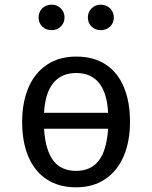

<svg xmlns="http://www.w3.org/2000/svg" viewBox="-20 -795 655 827"><path d="M540 -270.3Q540 -186.7 513.1 -123.1Q486.2 -59.5 433.8 -23.8Q381.5 11.8 307.7 11.8Q232.8 11.8 180.8 -22.8Q128.7 -57.4 102.1 -120.5Q75.4 -183.6 75.4 -269.2Q75.4 -353.3 102.3 -416.9Q129.2 -480.5 181.8 -515.9Q234.4 -551.3 308.7 -551.3Q383.6 -551.3 435.4 -517.2Q487.2 -483.1 513.6 -419.7Q540 -356.4 540 -270.3ZM169.7 -309.2H445.6Q441.5 -393.8 406.9 -437.2Q372.3 -480.5 308.7 -480.5Q244.6 -480.5 209.5 -437.4Q174.4 -394.4 169.7 -309.2ZM169.7 -240.5Q175.9 -147.2 209.7 -103.1Q243.6 -59 307.7 -59Q371.3 -59 405.4 -103.1Q439.5 -147.2 445.6 -240.5ZM146.2 -719.5Q146.2 -743.6 162.1 -759.2Q177.9 -774.9 202.6 -774.9Q225.6 -774.9 241.8 -759Q257.9 -743.1 257.9 -719.5Q257.9 -696.4 241.8 -680.8Q225.6 -665.1 202.6 -665.1Q177.9 -665.1 162.1 -680.5Q146.2 -695.9 146.2 -719.5ZM358.5 -719.5Q358.5 -743.1 374.4 -759Q390.3 -774.9 413.8 -774.9Q437.9 -774.9 454.1 -759Q470.3 -743.1 470.3 -719.5Q470.3 -695.9 454.1 -680.5Q437.9 -665.1 413.8 -665.1Q390.3 -665.1 374.4 -680.5Q358.5 -695.9 358.5 -719.5Z"/></svg>

Font: Fira Code Fixed
Style: Regular
Weight: 400
Monospace: yes
Designer: Carrois Corporate, Edenspiekermann AG, Nikita Prokopov
Foundry: Carrois Corporate, Edenspiekermann AG, Nikita Prokopov
Version: Version 5.002